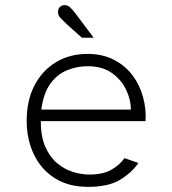

<svg xmlns="http://www.w3.org/2000/svg" viewBox="-20 -716 672 748"><path d="M323 12Q246 12 192.5 -22.5Q139 -57 111.5 -115.5Q84 -174 84 -245Q84 -325 114.5 -383.5Q145 -442 198.5 -474Q252 -506 321 -506Q379 -506 423 -483.5Q467 -461 495.5 -423.5Q524 -386 537 -339Q550 -292 547 -244H139Q139 -183 157 -143Q175 -103 203.5 -79.5Q232 -56 265 -46Q298 -36 328 -36Q381 -36 413.5 -54.5Q446 -73 465 -100L519 -81Q494 -44 448.5 -16Q403 12 323 12ZM141 -289H490Q490 -327 471.5 -366Q453 -405 416 -431.5Q379 -458 321 -458Q279 -458 240.5 -442Q202 -426 175.5 -389Q149 -352 141 -289ZM299 -569 242 -620Q222 -639 214 -648Q206 -657 206 -670Q206 -681 213 -688.5Q220 -696 232 -696Q244 -696 253 -687.5Q262 -679 273 -665L345 -569Z"/></svg>

Font: Atkinson Hyperlegible Mono ExtraLight
Style: Regular
Weight: 200
Monospace: yes
Designer: Elliott Scott, Megan Eiswerth, Linus Boman, Theodore Petrosky, Letters from Sweden
Foundry: Applied Design Works, Letters from Sweden
Version: Version 2.001